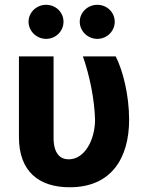

<svg xmlns="http://www.w3.org/2000/svg" viewBox="-20 -785 629 815"><path d="M60.4 -545.5V-203.1C60.4 -55.8 146.3 9.9 275.9 9.9C454.2 9.9 528.1 -115.8 528.1 -277C528.1 -380.7 501.8 -485.8 471.2 -545.5H332C360.4 -464.5 381 -364 383.5 -277C383.2 -192.5 340.6 -108.7 271.3 -108.7C237.2 -108.7 207 -131 207.4 -201.7V-545.5ZM318.5 -692.5C318.5 -653.1 352.3 -620 393.1 -620C434.3 -620 467 -653.1 467 -692.5C467 -732.6 434.3 -764.6 393.1 -764.6C352.3 -764.6 318.5 -732.6 318.5 -692.5ZM101.2 -692.5C101.2 -653.1 134.9 -620 175.8 -620C217 -620 249.6 -653.1 249.6 -692.5C249.6 -732.6 217 -764.6 175.8 -764.6C134.9 -764.6 101.2 -732.6 101.2 -692.5Z"/></svg>

Font: Inter-Hewn
Style: Bold
Weight: 700
Designer: Rasmus Andersson
Foundry: rsms
Version: Version 3.012;git-f93a4a705